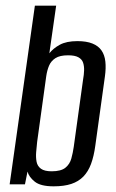

<svg xmlns="http://www.w3.org/2000/svg" viewBox="-20 -650 409 677"><path d="M169 7Q123 7 102.5 -9.5Q82 -26 77 -45L68 0H14L103 -630H178L154 -462Q167 -479 190.5 -492Q214 -505 253 -505Q285 -505 306 -496.5Q327 -488 338 -472Q349 -456 351.5 -433Q354 -410 350 -381L316 -136Q311 -99 301 -72Q291 -45 274 -27.5Q257 -10 231.5 -1.5Q206 7 169 7ZM162 -46Q195 -46 210.5 -58.5Q226 -71 231.5 -91Q237 -111 240 -132L273 -370Q276 -386 276.5 -401.5Q277 -417 273 -429Q269 -441 256.5 -448Q244 -455 220 -455Q191 -455 175.5 -445Q160 -435 153 -418.5Q146 -402 143 -381L111 -150Q109 -132 107.5 -113.5Q106 -95 109 -79.5Q112 -64 124.5 -55Q137 -46 162 -46Z"/></svg>

Font: Alumni Sans Medium
Style: Italic
Weight: 500
Italic angle: -8°
Designer: Robert E. Leuschke
Foundry: Robert E. Leuschke
Version: Version 1.016